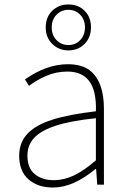

<svg xmlns="http://www.w3.org/2000/svg" viewBox="-20 -828 576 861"><path d="M66 -130Q66 -188 102.5 -227.5Q139 -267 214 -291Q289 -315 410 -329Q412 -374 403 -413Q380 -507 282 -507Q232 -507 188 -488Q144 -469 110 -443L92 -472Q189 -540 284 -540Q346 -540 382 -513Q446 -463 446 -341V0H416L411 -70H408Q308 13 218 13Q150 13 108 -23.5Q66 -60 66 -130ZM410 -109V-298Q295 -286 229 -264Q163 -242 133 -209.5Q103 -177 103 -131Q103 -74 136 -47Q169 -20 221 -20Q267 -20 312 -41.5Q357 -63 410 -109ZM185 -705Q185 -751 214 -779.5Q243 -808 287 -808Q331 -808 359.5 -779.5Q388 -751 388 -705Q388 -660 359 -631Q330 -602 287 -602Q244 -602 214.5 -631Q185 -660 185 -705ZM361 -705Q361 -740 339.5 -762Q318 -784 287 -784Q255 -784 233.5 -762Q212 -740 212 -705Q212 -670 233.5 -648Q255 -626 287 -626Q318 -626 339.5 -648Q361 -670 361 -705Z"/></svg>

Font: Merged Yaku Han JP Thin
Style: Regular
Weight: 250
Designer: Ryoko NISHIZUKA 西塚涼子 (kana, bopomofo & ideographs); Paul D. Hunt (Latin, Greek & Cyrillic); Sandoll Communications 산돌커뮤니
Foundry: Adobe
Version: Version 2.004